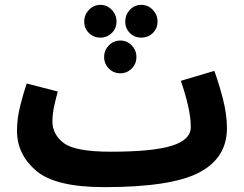

<svg xmlns="http://www.w3.org/2000/svg" viewBox="-20 -750 1006 791"><path d="M410 21Q685 21 800 -39Q915 -99 915 -222Q915 -278 898.5 -342Q882 -406 863 -458L725 -417Q743 -365 754.5 -316Q766 -267 766 -226Q766 -174 687.5 -149.5Q609 -125 436 -125ZM410 21 456 -11 436 -125Q290 -125 243 -160.5Q196 -196 196 -250Q196 -280 203 -312Q210 -344 218 -373L90 -406Q77 -368 63.5 -315Q50 -262 50 -211Q50 -114 129 -46.5Q208 21 410 21ZM394 -595Q421 -595 440.5 -614Q460 -633 460 -661Q460 -689 440.5 -709.5Q421 -730 394 -730Q366 -730 346.5 -709.5Q327 -689 327 -661Q327 -633 346.5 -614Q366 -595 394 -595ZM562 -595Q590 -595 609.5 -614Q629 -633 629 -661Q629 -689 609.5 -709.5Q590 -730 562 -730Q534 -730 515 -709.5Q496 -689 496 -661Q496 -633 515 -614Q534 -595 562 -595ZM476 -448Q503 -448 522.5 -467.5Q542 -487 542 -515Q542 -543 522.5 -563Q503 -583 476 -583Q448 -583 428.5 -563Q409 -543 409 -515Q409 -487 428.5 -467.5Q448 -448 476 -448Z"/></svg>

Font: Noto Sans Arabic Condensed Extra
Style: Regular
Weight: 800
Width: 3
Designer: Nadine Chahine - Monotype Design Team
Foundry: Monotype Imaging Inc.
Version: Version 1.902